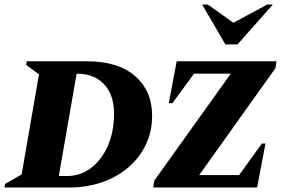

<svg xmlns="http://www.w3.org/2000/svg" viewBox="-50 -832 1247 852"><path d="M-30 0 -27 -16 46 -58 123 -502 66 -544 69 -560H335Q475 -560 550 -494Q625 -428 625 -319Q625 -247 596.5 -188.5Q568 -130 517.5 -87.5Q467 -45 400.5 -22.5Q334 0 258 0ZM292 -505H290L211 -51H249Q306 -51 353 -86Q400 -121 428 -183.5Q456 -246 456 -329Q456 -411 412 -458Q368 -505 292 -505ZM630 0 635 -31 974 -505H811L715 -374H699L734 -560H1177L1172 -529L834 -55H1011L1112 -195H1128L1091 0ZM950 -635 847 -812H872L986 -731L1136 -812H1161L1004 -635Z"/></svg>

Font: Spectral SC ExtraBold
Style: Italic
Weight: 800
Italic angle: -10°
Designer: Jean-Baptiste Levee
Foundry: Production Type
Version: Version 2.001